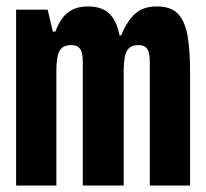

<svg xmlns="http://www.w3.org/2000/svg" viewBox="-20 -576 640 596"><path d="M30 0V-546H128L144 -478H152Q162 -505 175.5 -522Q189 -539 208 -547.5Q227 -556 253 -556Q297 -556 320 -533Q343 -510 351 -466H356Q374 -510 399 -533Q424 -556 467 -556Q510 -556 532 -533.5Q554 -511 562 -466Q570 -421 570 -355V0H445V-384Q445 -401 442 -412.5Q439 -424 431.5 -430Q424 -436 409 -436Q392 -436 382 -428Q372 -420 368 -401.5Q364 -383 364 -353V0H237V-384Q237 -401 234 -412.5Q231 -424 223 -430Q215 -436 200 -436Q183 -436 173 -428Q163 -420 159 -402Q155 -384 155 -353V0Z"/></svg>

Font: Noto Sans Mono
Style: Bold
Weight: 700
Designer: Monotype Design Team
Foundry: Monotype Imaging Inc.
Version: Version 2.014